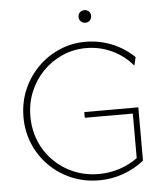

<svg xmlns="http://www.w3.org/2000/svg" viewBox="-55 -828 763 885"><g transform="rotate(-5 326.5 -385.0)"><path d="M368.8 8.3Q300.7 8.3 242 -16.3Q183.3 -41 139.2 -84.7Q95.1 -128.5 70.5 -186.8Q45.8 -245.1 45.8 -311.8Q45.8 -378.5 70.1 -436.8Q94.4 -495.1 137.8 -539.2Q181.2 -583.3 238.2 -608.3Q295.1 -633.3 360.4 -633.3Q424.3 -633.3 482.3 -609.7Q540.3 -586.1 584.7 -543.1L575.7 -504.2Q535.4 -552.1 479.5 -578.1Q423.6 -604.2 361.1 -604.2Q302.1 -604.2 250.7 -581.6Q199.3 -559 160.4 -519.1Q121.5 -479.2 99.7 -426.4Q77.8 -373.6 77.8 -312.5Q77.8 -251.4 99.7 -198.3Q121.5 -145.1 161.5 -105.2Q201.4 -65.3 254.5 -43.1Q307.6 -20.8 370.1 -20.8Q419.4 -20.8 465.3 -35.8Q511.1 -50.7 549.3 -78.5V-284.7H327.1V-311.1H577.1V-64.6Q534 -29.9 480.2 -10.8Q426.4 8.3 368.8 8.3ZM368.1 -720.8Q359.7 -720.8 353.1 -724.7Q346.5 -728.5 342.7 -735.1Q338.9 -741.7 338.9 -750Q338.9 -759 342.7 -765.3Q346.5 -771.5 353.1 -775.3Q359.7 -779.2 368.1 -779.2Q377.1 -779.2 383.3 -775.3Q389.6 -771.5 393.4 -765.3Q397.2 -759 397.2 -750Q397.2 -741.7 393.4 -735.1Q389.6 -728.5 383.3 -724.7Q377.1 -720.8 368.1 -720.8Z"/></g></svg>

Font: Afacad Flux Thin
Style: Regular
Weight: 250
Designer: Kristian Moeller
Foundry: Dicotype
Version: Version 1.100